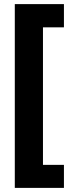

<svg xmlns="http://www.w3.org/2000/svg" viewBox="-20 -749 352 934"><path d="M291 165H52V-729H291V-616H189V53H291Z"/></svg>

Font: Noto Sans Condensed ExtraBold
Style: Regular
Weight: 800
Width: 3
Designer: Monotype Design Team
Foundry: Monotype Imaging Inc.
Version: Version 2.013; ttfautohint (v1.8.4.7-5d5b)